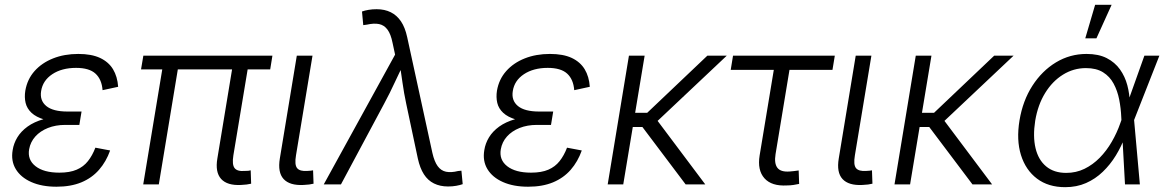

<svg xmlns="http://www.w3.org/2000/svg" viewBox="-20 -775 4896 807"><path d="M217.3 9.8Q155.8 9.8 111.6 -9.8Q67.4 -29.3 46.4 -64Q25.4 -98.6 33.2 -144Q37.6 -172.4 53 -197.8Q68.4 -223.1 95.7 -242.9Q123 -262.7 163.3 -274.2Q203.6 -285.6 258.3 -285.6H319.3L313.5 -250H253.9Q213.9 -250 181.4 -237.1Q148.9 -224.1 128.4 -201.2Q107.9 -178.2 102.5 -147.9Q94.7 -103.5 129.4 -76.4Q164.1 -49.3 229.5 -49.3Q273.4 -49.3 302.2 -61.8Q331.1 -74.2 349.6 -97.7Q368.2 -121.1 380.9 -154.3L442.9 -142.6Q426.3 -95.7 396.2 -61.3Q366.2 -26.9 321.8 -8.5Q277.3 9.8 217.3 9.8ZM255.4 -262.2Q201.7 -262.2 166.7 -272.5Q131.8 -282.7 112.5 -300.8Q93.3 -318.8 87.6 -342.5Q82 -366.2 86.4 -394Q94.7 -441.9 125.2 -476.3Q155.8 -510.7 203.1 -529.5Q250.5 -548.3 309.1 -548.3Q364.7 -548.3 400.6 -531.5Q436.5 -514.6 455.1 -483.9Q473.6 -453.1 476.6 -410.2L411.1 -396Q407.7 -441.4 381.3 -465.6Q355 -489.7 299.8 -489.7Q239.7 -489.7 199.7 -463.1Q159.7 -436.5 152.8 -392.1Q146.5 -352.5 174.6 -329.3Q202.6 -306.2 263.7 -306.2H322.8L315.4 -262.2Z M993.2 2.4Q935.1 5.4 909.4 -22.9Q883.8 -51.3 893.6 -108.9L961.4 -519.5H1026.9L960.9 -122.1Q954.6 -83 966.1 -68.4Q977.5 -53.7 1009.3 -56.6Q1019 -56.6 1023.7 -57.1Q1028.3 -57.6 1033.7 -59.1L1035.6 -2.9Q1027.8 -1 1016.8 0.5Q1005.9 2 993.2 2.4ZM582 0 668 -519.5H733.4L647.5 0ZM572.8 -483.4 582.5 -541H1125L1115.7 -483.4Z M1255.9 2.4Q1197.8 5.4 1172.1 -22.5Q1146.5 -50.3 1156.2 -108.9L1227.5 -541H1293.5L1224.1 -122.1Q1217.3 -82.5 1228.8 -68.4Q1240.2 -54.2 1272 -56.6Q1281.2 -57.1 1286.1 -57.6Q1291 -58.1 1295.9 -59.1L1297.9 -2.9Q1290.5 -1 1279.5 0.5Q1268.6 2 1255.9 2.4Z M1340.8 0 1640.6 -545.4 1629.9 -595.2Q1622.6 -631.8 1608.6 -650.6Q1594.7 -669.4 1573.5 -673.8Q1552.2 -678.2 1522 -671.4L1506.8 -669.4L1501.5 -726.6Q1513.2 -731 1529.1 -733.6Q1544.9 -736.3 1563 -736.3Q1596.7 -736.3 1622.3 -723.6Q1647.9 -710.9 1665.3 -685.3Q1682.6 -659.7 1691.4 -619.1L1797.4 -132.3Q1805.7 -95.7 1819.6 -76.7Q1833.5 -57.6 1854.7 -53.2Q1876 -48.8 1905.3 -56.2L1919.4 -57.6L1924.8 -1Q1914.1 2.9 1897.9 5.9Q1881.8 8.8 1863.3 8.8Q1829.6 8.8 1804 -3.9Q1778.3 -16.6 1761.7 -42.5Q1745.1 -68.4 1736.3 -108.4L1687.5 -338.4Q1677.7 -384.3 1671.6 -428.5Q1665.5 -472.7 1658.2 -516.1H1680.7Q1659.7 -473.1 1639.2 -428.5Q1618.7 -383.8 1594.2 -338.4L1413.1 0Z M2199.7 9.8Q2138.2 9.8 2094 -9.8Q2049.8 -29.3 2028.8 -64Q2007.8 -98.6 2015.6 -144Q2020 -172.4 2035.4 -197.8Q2050.8 -223.1 2078.1 -242.9Q2105.5 -262.7 2145.8 -274.2Q2186 -285.6 2240.7 -285.6H2301.8L2295.9 -250H2236.3Q2196.3 -250 2163.8 -237.1Q2131.3 -224.1 2110.8 -201.2Q2090.3 -178.2 2085 -147.9Q2077.1 -103.5 2111.8 -76.4Q2146.5 -49.3 2211.9 -49.3Q2255.9 -49.3 2284.7 -61.8Q2313.5 -74.2 2332 -97.7Q2350.6 -121.1 2363.3 -154.3L2425.3 -142.6Q2408.7 -95.7 2378.7 -61.3Q2348.6 -26.9 2304.2 -8.5Q2259.8 9.8 2199.7 9.8ZM2237.8 -262.2Q2184.1 -262.2 2149.2 -272.5Q2114.3 -282.7 2095 -300.8Q2075.7 -318.8 2070.1 -342.5Q2064.5 -366.2 2068.8 -394Q2077.1 -441.9 2107.7 -476.3Q2138.2 -510.7 2185.5 -529.5Q2232.9 -548.3 2291.5 -548.3Q2347.2 -548.3 2383.1 -531.5Q2418.9 -514.6 2437.5 -483.9Q2456.1 -453.1 2459 -410.2L2393.6 -396Q2390.1 -441.4 2363.8 -465.6Q2337.4 -489.7 2282.2 -489.7Q2222.2 -489.7 2182.1 -463.1Q2142.1 -436.5 2135.3 -392.1Q2128.9 -352.5 2157 -329.3Q2185.1 -306.2 2246.1 -306.2H2305.2L2297.9 -262.2Z M2689.5 -541 2599.6 0H2534.2L2623.5 -541ZM3034.7 -541 2716.8 -241.2H2612.8L2622.1 -300.8H2700.2L2953.1 -541ZM2861.8 0 2677.2 -245.1 2724.1 -293.5 2944.3 0Z M3288.1 4.4Q3223.6 8.3 3193.1 -25.6Q3162.6 -59.6 3172.9 -122.1L3232.4 -481.4H3051.3L3061 -541H3488.8L3479 -481.4H3298.3L3239.7 -127Q3233.4 -87.9 3247.6 -69.6Q3261.7 -51.3 3299.3 -54.2Q3306.6 -54.7 3317.1 -55.9Q3327.6 -57.1 3336.9 -58.6L3338.9 -2Q3328.1 0.5 3314.9 2.4Q3301.8 4.4 3288.1 4.4Z M3605 2.4Q3546.9 5.4 3521.2 -22.5Q3495.6 -50.3 3505.4 -108.9L3576.7 -541H3642.6L3573.2 -122.1Q3566.4 -82.5 3577.9 -68.4Q3589.4 -54.2 3621.1 -56.6Q3630.4 -57.1 3635.3 -57.6Q3640.1 -58.1 3645 -59.1L3647 -2.9Q3639.6 -1 3628.7 0.5Q3617.7 2 3605 2.4Z M3895 -541 3805.2 0H3739.7L3829.1 -541ZM4240.2 -541 3922.4 -241.2H3818.4L3827.6 -300.8H3905.8L4158.7 -541ZM4067.4 0 3882.8 -245.1 3929.7 -293.5 4149.9 0Z M4457 11.7Q4386.2 11.7 4338.6 -24.2Q4291 -60.1 4271.2 -123.5Q4251.5 -187 4265.1 -269Q4278.8 -351.6 4319.1 -414.3Q4359.4 -477.1 4418.2 -512.7Q4477.1 -548.3 4546.9 -548.3Q4597.2 -548.3 4631.6 -530.8Q4666 -513.2 4687.3 -483.4Q4708.5 -453.6 4718.3 -416.7Q4728 -379.9 4729 -340.3H4752L4746.6 -272L4771 0H4708.5L4692.9 -281.2Q4691.4 -319.8 4684.1 -356.7Q4676.8 -393.6 4660.6 -423.6Q4644.5 -453.6 4616.2 -471.2Q4587.9 -488.8 4544.4 -488.8Q4492.2 -488.8 4447.8 -461.2Q4403.3 -433.6 4372.8 -384Q4342.3 -334.5 4331.1 -267.6Q4320.8 -201.7 4332.5 -152.3Q4344.2 -103 4377 -75.7Q4409.7 -48.3 4461.4 -48.3Q4502.9 -48.3 4538.1 -65.4Q4573.2 -82.5 4602.1 -111.8Q4630.9 -141.1 4652.8 -179Q4674.8 -216.8 4689 -257.8L4790 -541H4853L4746.1 -269L4729.5 -201.7H4709Q4693.4 -159.7 4669.9 -121.3Q4646.5 -83 4615.2 -53Q4584 -22.9 4544.7 -5.6Q4505.4 11.7 4457 11.7ZM4541.5 -613.8 4583 -754.9H4652.3L4588.4 -613.8Z"/></svg>

Font: Inter 17pt Light
Style: Italic
Weight: 300
Italic angle: -9.3988°
Version: Version 4.001;git-66647c0bb